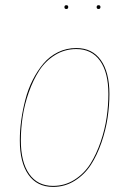

<svg xmlns="http://www.w3.org/2000/svg" viewBox="-20 -713 499 742"><path d="M243.7 -686Q243.7 -678.2 236.3 -678.2Q229 -678.2 229 -685.5Q229 -692.9 236.3 -692.9Q243.7 -692.9 243.7 -686ZM368.2 -686Q368.2 -678.2 360.8 -678.2Q353.5 -678.2 353.5 -685.5Q353.5 -692.9 360.8 -692.9Q368.2 -692.9 368.2 -686ZM185.1 9.3Q123 9.3 89.8 -38.1Q56.6 -85.4 56.6 -170.4Q56.6 -208 62 -247.6Q67.4 -287.1 77.9 -327.6Q88.4 -368.2 106.4 -403.8Q124.5 -439.5 147.9 -467.3Q171.4 -495.1 204.1 -511.2Q236.8 -527.3 274.9 -527.3Q336.4 -527.3 369.6 -480.7Q402.8 -434.1 402.8 -349.6Q402.8 -304.7 395.8 -257.6Q388.7 -210.4 372.1 -162.1Q355.5 -113.8 331.3 -76.2Q307.1 -38.6 269 -14.6Q231 9.3 185.1 9.3ZM185.1 5.4Q230.5 5.4 267.8 -18.3Q305.2 -42 328.9 -79.3Q352.5 -116.7 368.9 -164.6Q385.3 -212.4 392.1 -258.8Q398.9 -305.2 398.9 -349.6Q398.9 -432.6 366.7 -478Q334.5 -523.4 274.9 -523.4Q230 -523.4 192.9 -500.5Q155.8 -477.5 131.8 -440.7Q107.9 -403.8 91.3 -356.4Q74.7 -309.1 67.6 -262.5Q60.5 -215.8 60.5 -170.4Q60.5 -86.9 92.8 -40.8Q125 5.4 185.1 5.4Z"/></svg>

Font: Fira Sans Compressed Four
Style: Italic
Weight: 100
Width: 3
Italic angle: -8°
Designer: Carrois Corporate & Edenspiekermann AG
Foundry: Carrois Corporate GbR & Edenspiekermann AG
Version: Version 4.203;PS 004.203;hotconv 1.0.88;makeotf.lib2.5.64775